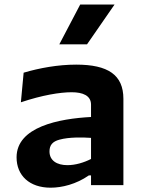

<svg xmlns="http://www.w3.org/2000/svg" viewBox="-20 -838 660 869"><path d="M538.5 0V-390.5C538.5 -499.5 468.5 -545.5 325 -545.5C242 -545.5 158 -530 87 -509L74.5 -375C171.5 -407.5 251.5 -420.5 304.5 -420.5C354.5 -420.5 392 -405.5 392 -364.5V-308.5C248.5 -301 55 -264.5 55 -126C55 -43.5 113.5 11.5 209 11.5C260 11.5 324.5 -4 382 -44H392V0ZM204 -152.5C204 -181 217.5 -197.5 249.5 -206C293.5 -218 354 -216.5 392 -214V-118.5C359.5 -102 321.5 -90.5 285 -90.5C238 -90.5 204 -111 204 -152.5ZM248.5 -637.5 343 -817.5H498.5L374 -637.5Z"/></svg>

Font: Monaspace Argon
Style: Bold
Weight: 700
Designer: Riley Cran & the Lettermatic Team
Foundry: Lettermatic
Version: Version 1.000 (Monaspace Argon)